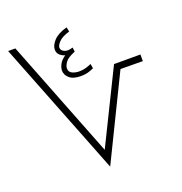

<svg xmlns="http://www.w3.org/2000/svg" viewBox="-127 -812 876 923"><g transform="rotate(-20 311.0 -350.5)"><path d="M361 -496 365 -473Q351 -466 335 -461.5Q319 -457 299 -457Q259 -457 240 -474Q221 -491 221 -513Q221 -526 229.5 -543.5Q238 -561 261 -577Q246 -581 234.5 -591.5Q223 -602 223 -619Q223 -641 244.5 -664.5Q266 -688 313 -701L318 -678Q280 -667 263.5 -650Q247 -633 247 -621Q247 -606 264 -598.5Q281 -591 307 -600L310 -578Q270 -562 258.5 -544.5Q247 -527 247 -515Q247 -496 263 -488.5Q279 -481 299 -481Q318 -481 334 -486Q350 -491 361 -496ZM281 0 10 -690H47L284 -85L467 -457H602V-423L488 -424Z"/></g></svg>

Font: Noto Sans Arabic UI XLt
Style: Regular
Weight: 200
Designer: Monotype Design Team, Nadine Chahine and Nizar Qandah
Foundry: Monotype Imaging Inc.
Version: Version 2.010; ttfautohint (v1.8.4.7-5d5b)